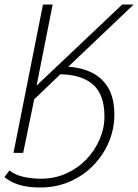

<svg xmlns="http://www.w3.org/2000/svg" viewBox="-21 -679 614 853"><path d="M39 0 170 -659H213L142 -301H144L522 -659H573L267 -368L131 -238L82 0ZM157 154Q101 154 62.5 141.5Q24 129 -1 108L21 78Q45 98 82.5 106.5Q120 115 161 115Q221 115 272.5 92Q324 69 362 29.5Q400 -10 421.5 -59.5Q443 -109 443 -161Q443 -260 391 -304.5Q339 -349 241 -349L248 -384Q321 -384 374.5 -362Q428 -340 457.5 -292.5Q487 -245 487 -170Q487 -106 462.5 -48Q438 10 394 55.5Q350 101 289.5 127.5Q229 154 157 154Z"/></svg>

Font: Source Sans 3 Light
Style: Italic
Weight: 300
Italic angle: -11°
Designer: Paul D. Hunt
Foundry: Adobe
Version: Version 3.046;hotconv 1.0.118;makeotfexe 2.5.65603